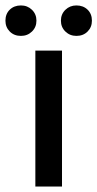

<svg xmlns="http://www.w3.org/2000/svg" viewBox="-48 -686 358 706"><path d="M82 -500H180V0H82ZM-28 -610Q-28 -635 -12 -650.5Q4 -666 29 -666Q53 -666 69.5 -650Q86 -634 86 -610Q86 -586 69.5 -570Q53 -554 29 -554Q4 -554 -12 -570Q-28 -586 -28 -610ZM176 -610Q176 -634 192.5 -650Q209 -666 233 -666Q258 -666 274 -650.5Q290 -635 290 -610Q290 -586 274 -570Q258 -554 233 -554Q209 -554 192.5 -570Q176 -586 176 -610Z"/></svg>

Font: Sarabun Medium
Style: Regular
Weight: 500
Designer: Suppakit Chalermlarp | Katatrad Co.,Ltd.
Foundry: Cadson Demak Co.,Ltd.
Version: Version 1.000; ttfautohint (v1.6)